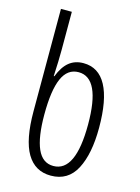

<svg xmlns="http://www.w3.org/2000/svg" viewBox="-117 -827 660 903"><g transform="rotate(15 213.0 -375.0)"><path d="M65 -262V-760H118V-574Q118 -522 114 -446H117Q136 -495 164.5 -518Q193 -541 234 -541Q308 -541 345.5 -471.5Q383 -402 383 -266Q383 -139 344 -64.5Q305 10 221 10Q144 10 104.5 -56.5Q65 -123 65 -262ZM329 -268Q329 -494 223 -494Q169 -494 143.5 -436Q118 -378 118 -260Q118 -150 143 -93.5Q168 -37 221 -37Q329 -37 329 -268Z"/></g></svg>

Font: Noto Sans Georgian Light Cond
Style: Regular
Weight: 300
Width: 3
Designer: Monotype Design team
Foundry: Monotype Imaging Inc.
Version: Version 1.000